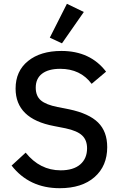

<svg xmlns="http://www.w3.org/2000/svg" viewBox="-20 -978 635 1010"><path d="M306 -750 242 -780 332 -958 421 -915ZM294 12Q134 12 41 -107L115 -175Q190 -82 299 -82Q366 -82 402 -113Q438 -144 438 -198Q438 -241 412 -265.5Q386 -290 325 -303L264 -315Q62 -353 62 -512Q62 -604 127.5 -657Q193 -710 303 -710Q455 -710 538 -601L462 -537Q403 -616 297 -616Q235 -616 201.5 -590.5Q168 -565 168 -517Q168 -473 195 -450Q222 -427 283 -415L344 -403Q448 -381 496 -333.5Q544 -286 544 -204Q544 -105 477.5 -46.5Q411 12 294 12Z"/></svg>

Font: Anuphan Medium
Style: Regular
Weight: 500
Designer: Mike Abbink, Paul van der Laan, Pieter van Rosmalen, Mint Tantisuwanna
Foundry: Bold Monday; Cadson Demak
Version: Version 3.002;hotconv 1.0.109;makeotfexe 2.5.65596